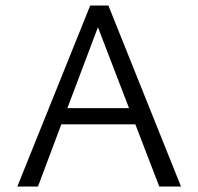

<svg xmlns="http://www.w3.org/2000/svg" viewBox="-20 -678 721 698"><path d="M472 -226H203L118 0H43L308 -658H374L638 0H559ZM449 -285 336 -579 225 -285Z"/></svg>

Font: Ysabeau
Style: Regular
Weight: 400
Designer: Christian Thalmann (Catharsis Fonts)
Version: Version 0.003